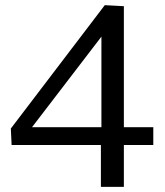

<svg xmlns="http://www.w3.org/2000/svg" viewBox="-20 -724 638 744"><path d="M25 -162 22 -226 386 -704 460 -700V-231H574V-162H460V0H371V-162ZM104 -231H373V-582Z"/></svg>

Font: Georama
Style: Regular
Weight: 400
Designer: Jean-Baptiste Levee
Foundry: Production Type
Version: Version 1.000